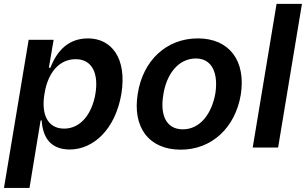

<svg xmlns="http://www.w3.org/2000/svg" viewBox="-35 -747 1549 972"><path d="M114.3 204.5 170.5 -137.1H176.1C181.5 -49 222.7 9.6 318.2 9.9C438.2 9.6 549 -92.3 579.5 -272C608.7 -453.8 528.4 -552.6 410.5 -552.6C312.5 -552.6 254.3 -491.8 220.2 -404.1H212.4L236.5 -545.5H110.1L-14.9 204.5ZM190.3 -272.7C207 -378.6 264.2 -447.1 348 -447.4C432.5 -447.1 464.5 -374.3 448.2 -272.7C430.8 -170.5 373.6 -95.9 289.8 -95.9C207 -95.9 172.2 -166.9 190.3 -272.7Z M880 10.7C1036.9 10.7 1155.5 -100.1 1183.9 -267C1210.9 -438.2 1127.1 -552.6 966.6 -552.6C807.9 -552.6 689.3 -441.4 662.6 -274.1C634.2 -103.7 717.7 10.7 880 10.7ZM890.6 -92.3C803.3 -92.3 774.9 -169.4 791.9 -267.8C807.2 -369.3 866.1 -450.6 956.7 -451C1041.5 -450.6 1070 -372.5 1055.4 -274.9C1037.6 -172.6 979 -92.3 890.6 -92.3Z M1365.1 -727.3 1244.3 0H1372.9L1493.6 -727.3Z"/></svg>

Font: Riot Sans 2.0
Style: Bold Italic
Weight: 600
Italic angle: -9.39999°
Designer: Rasmus Andersson
Foundry: rsms
Version: Version 3.006;hotconv 1.0.109;makeotfexe 2.5.65596